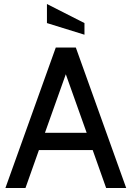

<svg xmlns="http://www.w3.org/2000/svg" viewBox="-20 -937 656 957"><path d="M442 -189H174L107 0H7L258 -700H358L609 0H509ZM412 -275 308 -567 204 -275ZM214 -822V-917L401 -822V-764Z"/></svg>

Font: Cabin
Style: Regular
Weight: 400
Designer: Pablo Impallari
Foundry: Pablo Impallari. http://www.impallari.com Igino Marini. http://www.ikern.com
Version: Version 2.200